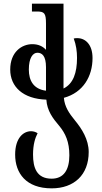

<svg xmlns="http://www.w3.org/2000/svg" viewBox="-20 -780 558 1052"><path d="M487 -462C487 -537 447 -571 404 -571C397 -571 390 -571 384 -569C397 -534 402 -499 402 -463C402 -380 381 -321 328 -295V-760H155V-717H182C223 -717 232 -708 232 -651V-507C214 -527 189 -538 157 -538C99 -538 36 -495 36 -399C36 -304 107 -238 234 -234C238 -173 269 -132 304 -91C339 -49 360 -2 360 71C360 151 329 199 263 199C181 199 161 139 161 67C161 11 173 -25 186 -50C176 -57 163 -61 150 -61C108 -61 63 -24 63 67C63 169 123 252 263 252C386 252 466 178 466 53C466 -16 428 -75 390 -121C359 -159 334 -195 330 -244C436 -273 487 -362 487 -462ZM138 -399C138 -463 160 -491 185 -491C210 -491 232 -474 232 -412V-283C163 -292 138 -339 138 -399Z"/></svg>

Font: Noto Serif Georgian ExtraCondensed Medium
Style: Regular
Weight: 500
Width: 2
Designer: Monotype Design Team, Akaki Razmadze
Foundry: Google LLC
Version: Version 2.003